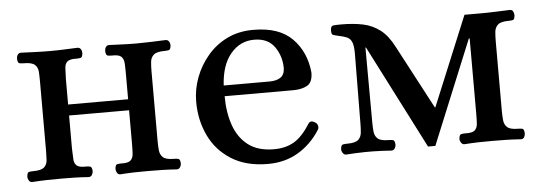

<svg xmlns="http://www.w3.org/2000/svg" viewBox="-39 -566 1916 679"><g transform="rotate(-5 919.0 -226.5)"><path d="M52 3Q44 3 40 -3.5Q36 -10 36 -17Q37 -32 43 -33.5Q49 -35 59 -35Q87 -35 97.5 -44.5Q108 -54 109 -70Q110 -86 110 -103V-350Q110 -368 109 -383.5Q108 -399 97.5 -408.5Q87 -418 59 -418Q49 -418 43 -419.5Q37 -421 36 -436Q36 -444 40 -450Q44 -456 52 -456Q81 -455 105 -454Q129 -453 156 -453Q182 -453 203 -454Q224 -455 252 -456Q260 -456 264 -450Q268 -444 268 -436Q267 -421 260.5 -419.5Q254 -418 246 -418Q222 -419 213 -411Q204 -403 203.5 -387.5Q203 -372 202 -350V-259H415V-350Q415 -372 414 -387.5Q413 -403 404 -411Q395 -419 371 -418Q362 -418 356 -419.5Q350 -421 349 -436Q349 -444 353 -450Q357 -456 364 -456Q393 -455 414 -454Q435 -453 461 -453Q488 -453 512 -454Q536 -455 565 -456Q573 -456 577 -450Q581 -444 581 -436Q580 -421 573.5 -419.5Q567 -418 558 -418Q530 -418 519.5 -408.5Q509 -399 507.5 -383.5Q506 -368 506 -350V-103Q506 -86 507.5 -70Q509 -54 519.5 -44.5Q530 -35 558 -35Q567 -35 573.5 -33.5Q580 -32 581 -17Q581 -10 577 -3.5Q573 3 565 3Q536 1 512 0.5Q488 0 461 0Q435 0 414 0.5Q393 1 364 3Q357 3 353 -3.5Q349 -10 349 -17Q350 -32 356 -33.5Q362 -35 371 -35Q395 -34 404 -42Q413 -50 414 -65.5Q415 -81 415 -103V-220H202V-103Q203 -81 203.5 -65.5Q204 -50 213 -42Q222 -34 246 -35Q254 -35 260.5 -33.5Q267 -32 268 -17Q268 -10 264 -3.5Q260 3 252 3Q224 1 203 0.5Q182 0 156 0Q129 0 105 0.5Q81 1 52 3Z M888 12Q811 12 758.5 -21Q706 -54 680 -109Q654 -164 654 -229Q654 -273 669.5 -314.5Q685 -356 714 -390.5Q743 -425 784 -445Q825 -465 877 -465Q969 -465 1015.5 -417.5Q1062 -370 1069 -297Q1069 -262 1049.5 -251Q1030 -240 999 -240H756Q756 -182 772 -136.5Q788 -91 822.5 -64.5Q857 -38 914 -38Q956 -38 986 -56Q1016 -74 1044 -119Q1052 -129 1066 -120Q1074 -116 1076 -107.5Q1078 -99 1074 -93Q1043 -44 996 -16Q949 12 888 12ZM756 -278H919Q943 -278 957.5 -287.5Q972 -297 973 -320Q973 -363 949.5 -396.5Q926 -430 877 -430Q827 -430 793.5 -390Q760 -350 756 -278Z M1166 3Q1159 3 1154.5 -3.5Q1150 -10 1150 -17Q1151 -32 1157.5 -33.5Q1164 -35 1174 -35Q1202 -35 1212.5 -44.5Q1223 -54 1224.5 -70Q1226 -86 1226 -103L1228 -350Q1228 -378 1222.5 -391Q1217 -404 1205.5 -409Q1194 -414 1174 -418Q1161 -421 1156 -423Q1151 -425 1151 -439Q1151 -455 1161.5 -456Q1172 -457 1188 -457Q1232 -457 1265.5 -450Q1299 -443 1326 -422.5Q1353 -402 1374 -361L1493 -136H1495L1626 -453H1683Q1709 -453 1733.5 -454Q1758 -455 1787 -456Q1795 -456 1798.5 -450Q1802 -444 1802 -436Q1801 -421 1795 -419.5Q1789 -418 1779 -418Q1752 -418 1741.5 -408.5Q1731 -399 1729.5 -383.5Q1728 -368 1728 -350V-103Q1728 -86 1729.5 -70Q1731 -54 1741.5 -44.5Q1752 -35 1779 -35Q1789 -35 1795 -33.5Q1801 -32 1802 -17Q1802 -10 1798.5 -3.5Q1795 3 1787 3Q1758 1 1733.5 0.5Q1709 0 1683 0Q1657 0 1636 0.5Q1615 1 1586 3Q1579 3 1574.5 -3.5Q1570 -10 1570 -17Q1571 -32 1577.5 -33.5Q1584 -35 1592 -35Q1617 -34 1626 -42Q1635 -50 1636 -65.5Q1637 -81 1637 -103V-368H1634L1483 0H1457L1269 -368H1267L1268 -103Q1268 -86 1269.5 -70Q1271 -54 1281.5 -44.5Q1292 -35 1319 -35Q1329 -35 1335.5 -33.5Q1342 -32 1343 -17Q1343 -10 1339 -3.5Q1335 3 1327 3Q1309 2 1293 1Q1277 0 1261 0H1233Q1217 0 1200.5 1Q1184 2 1166 3Z"/></g></svg>

Font: Alice
Style: Regular
Weight: 400
Designer: Ksenia Yerulevich
Foundry: Cyreal (http://www.cyreal.org/)
Version: Version 2.003; ttfautohint (v1.8.3)